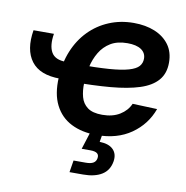

<svg xmlns="http://www.w3.org/2000/svg" viewBox="-82 -613 870 896"><g transform="rotate(10 353.0 -165.0)"><path d="M186 -217.8Q90.3 -217.8 50 -271.2Q9.8 -324.7 25.4 -418.9H122.1Q112.8 -362.3 130.6 -331.1Q148.4 -299.8 200.2 -299.8ZM399.9 11.7Q330.1 11.7 279.1 -14.2Q228 -40 201.7 -92.3Q175.3 -144.5 179.7 -222.7Q182.6 -291.5 206.1 -348.6Q229.5 -405.8 270 -447.3Q310.5 -488.8 364.3 -511.2Q418 -533.7 481 -533.7Q537.1 -533.7 580.6 -515.9Q624 -498 649.2 -463.9Q674.3 -429.7 674.3 -379.4Q674.3 -328.1 646 -295.4Q617.7 -262.7 562.5 -244.9Q507.3 -227.1 426 -220Q344.7 -212.9 238.3 -212.9L252.4 -297.9Q344.2 -297.9 403.6 -302.2Q462.9 -306.6 496.3 -316.4Q529.8 -326.2 543 -341.3Q556.2 -356.4 556.2 -377.4Q556.2 -404.8 533.4 -420.2Q510.7 -435.5 468.3 -435.5Q420.4 -435.5 388.7 -416.3Q356.9 -397 337.9 -365Q318.8 -333 310.3 -294.7Q301.8 -256.3 300.8 -218.3Q299.3 -181.6 307.4 -151.6Q315.4 -121.6 339.4 -103.8Q363.3 -85.9 409.2 -85.9Q458.5 -85.9 492.2 -106.7Q525.9 -127.4 540.5 -161.1L657.2 -156.7Q629.9 -81.1 563.5 -34.7Q497.1 11.7 399.9 11.7ZM305.7 204.1 314.9 147.5H373Q396.5 147.5 408.7 140.1Q420.9 132.8 423.3 117.2Q425.8 102.1 416.3 94.5Q406.7 86.9 383.3 86.9H342.8L377.4 -22H430.7L426.8 0L419.9 40.5Q463.9 41.5 484.6 62.7Q505.4 84 499.5 119.6Q492.2 162.6 458.7 183.3Q425.3 204.1 370.1 204.1Z"/></g></svg>

Font: Inter 28pt SemiBold
Style: Italic
Weight: 600
Italic angle: -9.3988°
Designer: Rasmus Andersson
Foundry: rsms
Version: Version 4.001;git-66647c0bb